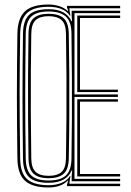

<svg xmlns="http://www.w3.org/2000/svg" viewBox="-20 -826 583 852"><path d="M195.8 6Q124.2 6 91.4 -23.5Q58.5 -53 57.2 -122Q56.2 -202.2 55.6 -270.5Q55 -338.8 55 -402.6Q55 -466.5 55.6 -533.2Q56.2 -600 57.2 -677.5Q58.5 -745.8 91 -775.9Q123.5 -806 195.5 -806Q220 -806 242 -799.1Q264 -792.2 280.2 -777.5H282.8L277.5 -792V-800H513.2V-789.2H288L289.5 -772.2L292.8 -757H289.5Q277.5 -775.8 253.2 -785.8Q229 -795.8 195.5 -795.8Q129.2 -795.8 100 -768.2Q70.8 -740.8 69.5 -677.2Q68.5 -611.8 67.9 -550.1Q67.2 -488.5 67.1 -424Q67 -359.5 67.6 -285.8Q68.2 -212 69.5 -122Q70.5 -57 101 -30.6Q131.5 -4.2 195.5 -4.2Q229 -4.2 253.8 -14.8Q278.5 -25.2 290 -44.5H292.8L289.8 -29.2L288 -10.8H513.2V0H277.5V-8L282.8 -24.2H280.2Q264.5 -8.5 242.9 -1.2Q221.2 6 195.8 6ZM195.5 -14.8Q135.8 -14.8 109.2 -39.6Q82.8 -64.5 82 -122Q81 -202.2 80.4 -270.5Q79.8 -338.8 79.8 -402.6Q79.8 -466.5 80.4 -533.2Q81 -600 82 -677.2Q82.8 -735.2 109.2 -760.2Q135.8 -785.2 195.5 -785.2Q236.2 -785.2 261.1 -771.1Q286 -757 297.2 -731.8H299.8L298 -755.2V-778.5H513.2V-767.8H310.5V-406.8H503.2V-396H310.5V-32.2H513.2V-21.5H298V-44.8L300.5 -69.5H297.8Q286.8 -43 261.4 -28.9Q236 -14.8 195.5 -14.8ZM195.5 -25Q248.5 -25 272.5 -47.5Q296.5 -70 297.2 -122.5Q298.8 -214 299.1 -301.8Q299.5 -389.5 299.1 -481.4Q298.8 -573.2 297.2 -676.8Q296.8 -731 271.6 -753Q246.5 -775 195.5 -775Q142.2 -775 118.8 -752.4Q95.2 -729.8 94.2 -677Q93.2 -608.2 92.6 -542.8Q92 -477.2 91.9 -411Q91.8 -344.8 92.4 -273.5Q93 -202.2 94.2 -122.2Q95 -70 118.8 -47.5Q142.5 -25 195.5 -25ZM195.8 -35.2Q150 -35.2 128.6 -55.4Q107.2 -75.5 106.5 -123.2Q105 -218.2 104.5 -309.1Q104 -400 104.5 -490.9Q105 -581.8 106.5 -676.8Q107.2 -726.2 129.6 -745.5Q152 -764.8 195.8 -764.8Q241 -764.8 262.6 -745Q284.2 -725.2 285.2 -676.8Q286.8 -588.8 287.4 -501.5Q288 -414.2 287.6 -321.2Q287.2 -228.2 285.2 -122.8Q284.2 -73.2 261.9 -54.2Q239.5 -35.2 195.8 -35.2ZM195.8 -45.8Q235.2 -45.8 253.8 -63.5Q272.2 -81.2 272.8 -123.8Q274.2 -218.8 274.8 -306.2Q275.2 -393.8 274.9 -483.8Q274.5 -573.8 272.8 -675.5Q272.2 -720.5 252.6 -737.4Q233 -754.2 195.8 -754.2Q157.5 -754.2 138.5 -737Q119.5 -719.8 118.8 -676Q117.5 -590.2 116.9 -503.1Q116.2 -416 116.8 -322.5Q117.2 -229 118.8 -123.2Q119.5 -81.2 137.9 -63.5Q156.2 -45.8 195.8 -45.8ZM322.8 -43V-385.5H503.2V-374.8H335V-53.8H513.2V-43ZM322.8 -417.5V-757H513.2V-746.2H335V-428.2H503.2V-417.5Z"/></svg>

Font: Big Shoulders Inline Text Thin Light
Style: Regular
Weight: 300
Version: Version 2.002